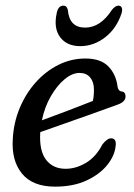

<svg xmlns="http://www.w3.org/2000/svg" viewBox="-20 -670 487 699"><path d="M401 -139Q398 -104 370.8 -69.8Q343.5 -35.5 295.2 -13Q247 9.5 180.5 9.5Q99 9.5 60.2 -37.8Q21.5 -85 26.5 -163Q29.5 -223 51.5 -276Q73.5 -329 109.8 -369.8Q146 -410.5 192.5 -433.8Q239 -457 291 -457Q346.5 -457 374.5 -428.2Q402.5 -399.5 408 -354.5Q411 -339 420.5 -337.5Q436 -336.5 437 -321Q438.5 -299 406.5 -288.5Q368.5 -274.5 316.5 -256Q264.5 -237.5 213.2 -219.5Q162 -201.5 126.5 -189V-187Q122.5 -121 147.8 -88.2Q173 -55.5 219 -55.5Q257 -55.5 293.5 -77.5Q330 -99.5 353 -144.5Q371 -167.5 386 -166.5Q404.5 -165 401 -139ZM269.5 -404.5Q243 -404.5 215.2 -381.5Q187.5 -358.5 165 -319.5Q142.5 -280.5 132.5 -232Q172.5 -246.5 225.2 -266.5Q278 -286.5 318 -302.5Q322 -319 322 -344Q322 -371.5 308.2 -388Q294.5 -404.5 269.5 -404.5ZM290 -569.5Q345.5 -569.5 387 -633.5Q399.5 -649.5 411.5 -649.5Q420 -649.5 423.2 -642Q426.5 -634.5 422.5 -621.5Q404.5 -566.5 362.8 -534.2Q321 -502 272.5 -502Q223.5 -502 199 -534.5Q174.5 -567 186.5 -622.5Q192 -649.5 211 -649.5Q223.5 -649.5 227 -633.5Q232.5 -569.5 290 -569.5Z"/></svg>

Font: Fraunces 72pt S100
Style: Italic
Weight: 400
Italic angle: -16°
Version: Version 1.000; ttfautohint (v1.8.3)